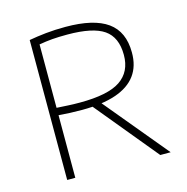

<svg xmlns="http://www.w3.org/2000/svg" viewBox="-92 -690 759 778"><g transform="rotate(-15 287.0 -300.5)"><path d="M96 0V-587Q129 -593 166.8 -597Q204.5 -601 249.5 -601Q368 -601 425.5 -559.8Q483 -518.5 483 -431.5Q483.5 -374.5 455.2 -336Q427 -297.5 370 -278Q313 -258.5 227.5 -258.5Q201.5 -258.5 177.5 -259.5Q153.5 -260.5 130 -262.5V0ZM486.5 0 254 -282H296L530 0ZM227 -289.5Q345.5 -289.5 397.2 -324.5Q449 -359.5 449 -430Q449 -504.5 402.2 -536.8Q355.5 -569 248.5 -569Q212 -569 185 -566.8Q158 -564.5 130 -559.5V-293.5Q157.5 -292 177.5 -290.8Q197.5 -289.5 227 -289.5Z"/></g></svg>

Font: Encode Sans SC Condensed Thin Thin
Style: Regular
Weight: 250
Version: Version 3.002